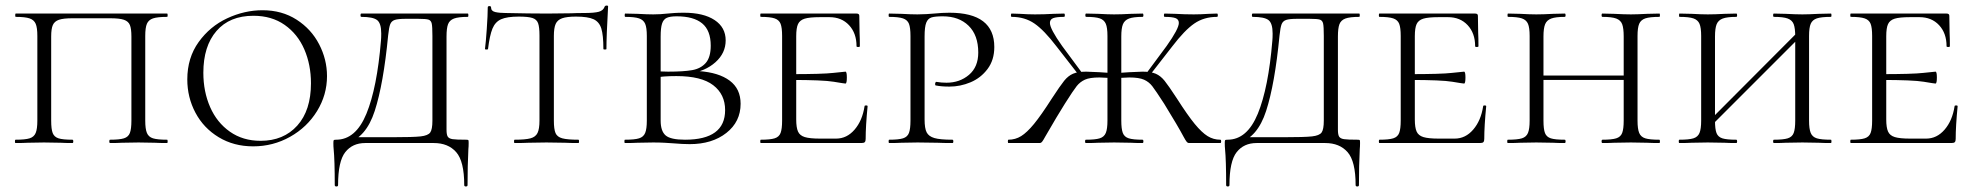

<svg xmlns="http://www.w3.org/2000/svg" viewBox="-20 -517 7138 694"><path d="M36 -12Q71 -12 87 -17Q103 -22 109 -36.5Q115 -51 115 -81V-387Q115 -417 109 -431Q103 -445 87 -450.5Q71 -456 37 -456Q35 -456 35 -462Q35 -468 37 -468H584Q586 -468 586 -462Q586 -456 584 -456Q549 -456 533 -450.5Q517 -445 511 -431Q505 -417 505 -387V-81Q505 -51 511 -36.5Q517 -22 533 -17Q549 -12 584 -12Q586 -12 586 -6Q586 0 584 0Q556 0 540 -1L481 -2L420 -1Q405 0 378 0Q375 0 375 -6Q375 -12 378 -12Q412 -12 428 -17Q444 -22 449.5 -36.5Q455 -51 455 -81V-385Q455 -413 449.5 -426.5Q444 -440 428 -445.5Q412 -451 378 -451H242Q209 -451 193 -445.5Q177 -440 171 -426.5Q165 -413 165 -385V-81Q165 -50 170.5 -36Q176 -22 191.5 -17Q207 -12 242 -12Q245 -12 245 -6Q245 0 242 0Q215 0 200 -1L139 -2L80 -1Q64 0 36 0Q34 0 34 -6Q34 -12 36 -12Z M657 -230Q657 -308 698 -365Q739 -422 801.5 -451Q864 -480 929 -480Q999 -480 1052 -446Q1105 -412 1133.5 -357Q1162 -302 1162 -242Q1162 -174 1126 -115.5Q1090 -57 1028.5 -22.5Q967 12 895 12Q825 12 770.5 -21Q716 -54 686.5 -109.5Q657 -165 657 -230ZM1104 -216Q1104 -283 1080 -338.5Q1056 -394 1009 -427Q962 -460 896 -460Q810 -460 762.5 -405Q715 -350 715 -254Q715 -186 739.5 -130Q764 -74 811 -41Q858 -8 922 -8Q1005 -8 1054.5 -63Q1104 -118 1104 -216Z M1186 22Q1185 13 1185 0Q1185 -9 1186.5 -10.5Q1188 -12 1195 -12Q1266 -12 1304.5 -106Q1343 -200 1357 -370Q1358 -380 1358 -396Q1358 -433 1343 -444.5Q1328 -456 1286 -456Q1283 -456 1283 -462Q1283 -468 1286 -468H1671Q1673 -468 1673 -462Q1673 -456 1671 -456Q1637 -456 1621 -450Q1605 -444 1599.5 -429.5Q1594 -415 1594 -385V-81V-48Q1594 -30 1598.5 -23Q1603 -16 1616 -14Q1629 -12 1665 -12Q1672 -12 1673 -10.5Q1674 -9 1674 0Q1674 13 1673 22Q1670 82 1670 152Q1670 157 1664 157Q1658 157 1658 152Q1658 66 1629 33Q1600 0 1548 0H1300Q1254 0 1228 33Q1202 66 1202 152Q1202 157 1196 157Q1190 157 1190 152Q1190 62 1186 22ZM1244 -21H1397Q1474 -21 1500.5 -24Q1527 -27 1535 -38Q1543 -49 1543 -81V-387Q1543 -421 1540.5 -432Q1538 -443 1529 -446Q1520 -449 1491 -449H1447Q1419 -449 1407 -445Q1395 -441 1390.5 -429.5Q1386 -418 1383 -389Q1366 -213 1334.5 -116Q1303 -19 1234 0Z M1744 -340Q1744 -338 1738.5 -338Q1733 -338 1733 -340Q1736 -362 1739.5 -412.5Q1743 -463 1743 -490Q1743 -495 1749 -495Q1755 -495 1755 -490Q1755 -477 1770 -473.5Q1785 -470 1807 -470Q1895 -468 1958 -468L2045 -469Q2063 -470 2092 -470Q2128 -470 2144.5 -474.5Q2161 -479 2166 -494Q2168 -497 2173 -497Q2178 -497 2178 -494Q2172 -386 2172 -340Q2172 -338 2166.5 -338Q2161 -338 2161 -340Q2161 -390 2153.5 -414Q2146 -438 2125.5 -447.5Q2105 -457 2062 -457Q2029 -457 2012 -451Q1995 -445 1988.5 -430.5Q1982 -416 1982 -387V-81Q1982 -50 1988 -36Q1994 -22 2012.5 -17Q2031 -12 2071 -12Q2073 -12 2073 -6Q2073 0 2071 0Q2040 0 2023 -1L1955 -2L1890 -1Q1872 0 1840 0Q1838 0 1838 -6Q1838 -12 1840 -12Q1879 -12 1897.5 -17Q1916 -22 1923 -36.5Q1930 -51 1930 -81V-389Q1930 -419 1925 -433Q1920 -447 1904.5 -452Q1889 -457 1855 -457Q1813 -457 1791.5 -447.5Q1770 -438 1760 -413.5Q1750 -389 1744 -340Z M2657 -142Q2657 -77 2605.5 -36.5Q2554 4 2473 4Q2448 4 2413 1Q2400 0 2381.5 -1Q2363 -2 2341 -2L2284 -1Q2267 0 2239 0Q2237 0 2237 -6Q2237 -12 2239 -12Q2274 -12 2290 -17Q2306 -22 2312 -36.5Q2318 -51 2318 -81V-387Q2318 -417 2312 -431Q2306 -445 2290 -450.5Q2274 -456 2240 -456Q2238 -456 2238 -462Q2238 -468 2240 -468L2284 -467Q2320 -465 2341 -465Q2366 -465 2393 -468Q2403 -469 2417.5 -470Q2432 -471 2452 -471Q2523 -471 2563 -444.5Q2603 -418 2603 -371Q2603 -325 2566 -292Q2529 -259 2471 -251L2506 -260Q2578 -255 2617.5 -225.5Q2657 -196 2657 -142ZM2368 -385V-256L2347 -261Q2364 -258 2395 -258Q2451 -258 2482 -263.5Q2513 -269 2531 -289.5Q2549 -310 2549 -352Q2549 -407 2518 -432.5Q2487 -458 2426 -458Q2402 -458 2390 -452.5Q2378 -447 2373 -431.5Q2368 -416 2368 -385ZM2601 -119Q2601 -176 2558 -209Q2515 -242 2425 -242Q2374 -242 2347 -236L2368 -243V-81Q2368 -43 2386 -27.5Q2404 -12 2456 -12Q2601 -12 2601 -119Z M2730 -12Q2764 -12 2780 -17Q2796 -22 2801.5 -36.5Q2807 -51 2807 -81V-387Q2807 -417 2801.5 -431Q2796 -445 2780 -450.5Q2764 -456 2730 -456Q2728 -456 2728 -462Q2728 -468 2730 -468H3076Q3086 -468 3086 -460L3087 -398Q3088 -379 3088 -350Q3088 -347 3082 -347Q3076 -347 3076 -350Q3076 -397 3049 -426Q3022 -455 2978 -455H2944Q2906 -455 2888.5 -449.5Q2871 -444 2864.5 -430Q2858 -416 2858 -386V-85Q2858 -56 2864.5 -41.5Q2871 -27 2889 -21.5Q2907 -16 2944 -16H3002Q3041 -16 3069 -48.5Q3097 -81 3105 -133Q3105 -136 3110.5 -136Q3116 -136 3116 -133Q3109 -61 3109 -15Q3109 -7 3106 -3.5Q3103 0 3094 0H2730Q2728 0 2728 -6Q2728 -12 2730 -12ZM2838 -228V-249Q2953 -249 2992 -253.5Q3031 -258 3036 -258Q3041 -258 3041 -237Q3041 -215 3036 -215Q3032 -215 2993.5 -221.5Q2955 -228 2838 -228Z M3423 -12Q3426 -12 3426 -6Q3426 0 3423 0Q3388 0 3369 -1L3297 -2L3238 -1Q3222 0 3194 0Q3192 0 3192 -6Q3192 -12 3194 -12Q3228 -12 3244 -17Q3260 -22 3265.5 -36.5Q3271 -51 3271 -81V-387Q3271 -417 3265.5 -431Q3260 -445 3244 -450.5Q3228 -456 3194 -456Q3192 -456 3192 -462Q3192 -468 3194 -468L3238 -467Q3274 -465 3296 -465Q3313 -465 3328.5 -466Q3344 -467 3356 -468Q3386 -471 3412 -471Q3574 -471 3574 -347Q3574 -300 3549.5 -267.5Q3525 -235 3488 -219.5Q3451 -204 3412 -204Q3383 -204 3363 -208Q3360 -208 3360 -213Q3360 -216 3361.5 -219Q3363 -222 3365 -221Q3383 -218 3401 -218Q3449 -218 3482.5 -246.5Q3516 -275 3516 -327Q3516 -390 3481 -424Q3446 -458 3388 -458Q3360 -458 3347 -454Q3334 -450 3328 -435Q3322 -420 3322 -385V-85Q3322 -53 3329.5 -38.5Q3337 -24 3357.5 -18Q3378 -12 3423 -12Z M4258 -23Q4239 -59 4188 -142Q4157 -190 4145 -205.5Q4133 -221 4115 -229Q4097 -237 4062 -237Q4052 -237 4018 -235L4017 -253L4062 -256Q4100 -258 4110 -258Q4140 -258 4157.5 -250.5Q4175 -243 4189.5 -225Q4204 -207 4234 -161Q4273 -100 4298.5 -69Q4324 -38 4345 -25Q4366 -12 4391 -12Q4394 -12 4394 -6Q4394 0 4391 0H4278Q4273 0 4269 -5Q4265 -10 4258 -23ZM3905 -12Q3939 -12 3955 -17Q3971 -22 3977 -36.5Q3983 -51 3983 -81V-387Q3983 -417 3977 -431Q3971 -445 3955.5 -450.5Q3940 -456 3906 -456Q3903 -456 3903 -462Q3903 -468 3906 -468L3950 -467Q3986 -465 4007 -465Q4032 -465 4068 -467L4110 -468Q4113 -468 4113 -462Q4113 -456 4110 -456Q4077 -456 4061 -450Q4045 -444 4039 -429.5Q4033 -415 4033 -385V-81Q4033 -51 4038.5 -36.5Q4044 -22 4060 -17Q4076 -12 4110 -12Q4113 -12 4113 -6Q4113 0 4110 0Q4083 0 4068 -1L4007 -2L3949 -1Q3933 0 3905 0Q3902 0 3902 -6Q3902 -12 3905 -12ZM4117 -243 4197 -351Q4241 -413 4241 -434Q4241 -447 4229 -451.5Q4217 -456 4190 -456Q4187 -456 4187 -462Q4187 -468 4190 -468L4228 -467Q4262 -465 4295 -465Q4319 -465 4349 -467L4379 -468Q4382 -468 4382 -462Q4382 -456 4379 -456Q4332 -456 4297 -432Q4262 -408 4217 -349L4129 -236ZM3625 -12Q3650 -12 3671 -25Q3692 -38 3717.5 -69Q3743 -100 3782 -161Q3812 -207 3826.5 -225Q3841 -243 3858.5 -250.5Q3876 -258 3906 -258Q3916 -258 3954 -256L3999 -253L3998 -235Q3964 -237 3954 -237Q3919 -237 3901.5 -229Q3884 -221 3872 -206Q3860 -191 3829 -142Q3803 -101 3758 -23Q3751 -10 3747 -5Q3743 0 3738 0H3625Q3623 0 3623 -6Q3623 -12 3625 -12ZM3637 -456Q3634 -456 3634 -462Q3634 -468 3637 -468L3667 -467Q3697 -465 3721 -465Q3754 -465 3788 -467L3826 -468Q3829 -468 3829 -462Q3829 -456 3826 -456Q3799 -456 3787 -451.5Q3775 -447 3775 -434Q3775 -413 3819 -351L3899 -243L3887 -236L3799 -349Q3754 -408 3719 -432Q3684 -456 3637 -456Z M4408 22Q4407 13 4407 0Q4407 -9 4408.5 -10.5Q4410 -12 4417 -12Q4488 -12 4526.5 -106Q4565 -200 4579 -370Q4580 -380 4580 -396Q4580 -433 4565 -444.5Q4550 -456 4508 -456Q4505 -456 4505 -462Q4505 -468 4508 -468H4893Q4895 -468 4895 -462Q4895 -456 4893 -456Q4859 -456 4843 -450Q4827 -444 4821.5 -429.5Q4816 -415 4816 -385V-81V-48Q4816 -30 4820.5 -23Q4825 -16 4838 -14Q4851 -12 4887 -12Q4894 -12 4895 -10.5Q4896 -9 4896 0Q4896 13 4895 22Q4892 82 4892 152Q4892 157 4886 157Q4880 157 4880 152Q4880 66 4851 33Q4822 0 4770 0H4522Q4476 0 4450 33Q4424 66 4424 152Q4424 157 4418 157Q4412 157 4412 152Q4412 62 4408 22ZM4466 -21H4619Q4696 -21 4722.5 -24Q4749 -27 4757 -38Q4765 -49 4765 -81V-387Q4765 -421 4762.5 -432Q4760 -443 4751 -446Q4742 -449 4713 -449H4669Q4641 -449 4629 -445Q4617 -441 4612.5 -429.5Q4608 -418 4605 -389Q4588 -213 4556.5 -116Q4525 -19 4456 0Z M4966 -12Q5000 -12 5016 -17Q5032 -22 5037.5 -36.5Q5043 -51 5043 -81V-387Q5043 -417 5037.5 -431Q5032 -445 5016 -450.5Q5000 -456 4966 -456Q4964 -456 4964 -462Q4964 -468 4966 -468H5312Q5322 -468 5322 -460L5323 -398Q5324 -379 5324 -350Q5324 -347 5318 -347Q5312 -347 5312 -350Q5312 -397 5285 -426Q5258 -455 5214 -455H5180Q5142 -455 5124.5 -449.5Q5107 -444 5100.5 -430Q5094 -416 5094 -386V-85Q5094 -56 5100.5 -41.5Q5107 -27 5125 -21.5Q5143 -16 5180 -16H5238Q5277 -16 5305 -48.5Q5333 -81 5341 -133Q5341 -136 5346.5 -136Q5352 -136 5352 -133Q5345 -61 5345 -15Q5345 -7 5342 -3.5Q5339 0 5330 0H4966Q4964 0 4964 -6Q4964 -12 4966 -12ZM5074 -228V-249Q5189 -249 5228 -253.5Q5267 -258 5272 -258Q5277 -258 5277 -237Q5277 -215 5272 -215Q5268 -215 5229.5 -221.5Q5191 -228 5074 -228Z M5772 -456Q5769 -456 5769 -462Q5769 -468 5772 -468L5814 -467Q5852 -465 5875 -465Q5896 -465 5934 -467L5978 -468Q5980 -468 5980 -462Q5980 -456 5978 -456Q5943 -456 5927 -450.5Q5911 -445 5905 -431Q5899 -417 5899 -387V-81Q5899 -51 5905 -36.5Q5911 -22 5927 -17Q5943 -12 5978 -12Q5980 -12 5980 -6Q5980 0 5978 0Q5950 0 5934 -1L5875 -2L5814 -1Q5799 0 5772 0Q5769 0 5769 -6Q5769 -12 5772 -12Q5806 -12 5822 -17Q5838 -22 5843.5 -36.5Q5849 -51 5849 -81V-385Q5849 -415 5843.5 -429.5Q5838 -444 5822 -450Q5806 -456 5772 -456ZM5531 -244H5870V-228H5531ZM5431 -456Q5429 -456 5429 -462Q5429 -468 5431 -468L5475 -467Q5511 -465 5533 -465Q5558 -465 5594 -467L5636 -468Q5639 -468 5639 -462Q5639 -456 5636 -456Q5603 -456 5587 -450Q5571 -444 5565 -429.5Q5559 -415 5559 -385V-81Q5559 -50 5564.5 -36Q5570 -22 5585.5 -17Q5601 -12 5636 -12Q5639 -12 5639 -6Q5639 0 5636 0Q5609 0 5594 -1L5533 -2L5474 -1Q5458 0 5430 0Q5428 0 5428 -6Q5428 -12 5430 -12Q5465 -12 5481 -17Q5497 -22 5503 -36.5Q5509 -51 5509 -81V-387Q5509 -417 5503 -431Q5497 -445 5481 -450.5Q5465 -456 5431 -456Z M6392 -456Q6389 -456 6389 -462Q6389 -468 6392 -468L6434 -467Q6472 -465 6495 -465Q6516 -465 6554 -467L6598 -468Q6600 -468 6600 -462Q6600 -456 6598 -456Q6563 -456 6547 -450.5Q6531 -445 6525 -431Q6519 -417 6519 -387V-81Q6519 -51 6525 -36.5Q6531 -22 6547 -17Q6563 -12 6598 -12Q6600 -12 6600 -6Q6600 0 6598 0Q6570 0 6554 -1L6495 -2L6434 -1Q6419 0 6392 0Q6389 0 6389 -6Q6389 -12 6392 -12Q6426 -12 6442 -17Q6458 -22 6463.5 -36.5Q6469 -51 6469 -81V-385Q6469 -415 6463.5 -429.5Q6458 -444 6442 -450Q6426 -456 6392 -456ZM6143 -65 6490 -413 6503 -400 6156 -53ZM6051 -456Q6049 -456 6049 -462Q6049 -468 6051 -468L6095 -467Q6131 -465 6153 -465Q6178 -465 6214 -467L6256 -468Q6259 -468 6259 -462Q6259 -456 6256 -456Q6223 -456 6207 -450Q6191 -444 6185 -429.5Q6179 -415 6179 -385V-81Q6179 -50 6184.5 -36Q6190 -22 6205.5 -17Q6221 -12 6256 -12Q6259 -12 6259 -6Q6259 0 6256 0Q6229 0 6214 -1L6153 -2L6094 -1Q6078 0 6050 0Q6048 0 6048 -6Q6048 -12 6050 -12Q6085 -12 6101 -17Q6117 -22 6123 -36.5Q6129 -51 6129 -81V-387Q6129 -417 6123 -431Q6117 -445 6101 -450.5Q6085 -456 6051 -456Z M6670 -12Q6704 -12 6720 -17Q6736 -22 6741.5 -36.5Q6747 -51 6747 -81V-387Q6747 -417 6741.5 -431Q6736 -445 6720 -450.5Q6704 -456 6670 -456Q6668 -456 6668 -462Q6668 -468 6670 -468H7016Q7026 -468 7026 -460L7027 -398Q7028 -379 7028 -350Q7028 -347 7022 -347Q7016 -347 7016 -350Q7016 -397 6989 -426Q6962 -455 6918 -455H6884Q6846 -455 6828.5 -449.5Q6811 -444 6804.5 -430Q6798 -416 6798 -386V-85Q6798 -56 6804.5 -41.5Q6811 -27 6829 -21.5Q6847 -16 6884 -16H6942Q6981 -16 7009 -48.5Q7037 -81 7045 -133Q7045 -136 7050.5 -136Q7056 -136 7056 -133Q7049 -61 7049 -15Q7049 -7 7046 -3.5Q7043 0 7034 0H6670Q6668 0 6668 -6Q6668 -12 6670 -12ZM6778 -228V-249Q6893 -249 6932 -253.5Q6971 -258 6976 -258Q6981 -258 6981 -237Q6981 -215 6976 -215Q6972 -215 6933.5 -221.5Q6895 -228 6778 -228Z"/></svg>

Font: Cormorant SC Light
Style: Regular
Weight: 300
Designer: Christian Thalmann (Catharsis Fonts)
Foundry: Catharsis Fonts
Version: Version 4.000